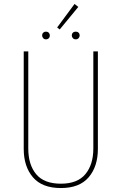

<svg xmlns="http://www.w3.org/2000/svg" viewBox="-20 -941 615 971"><path d="M475 -188Q475 -99 428.5 -44.5Q382 10 288 10Q193 10 146.5 -44.5Q100 -99 100 -188V-681H123V-190Q123 -108 163 -60Q203 -12 288 -12Q372 -12 412 -60.5Q452 -109 452 -190V-681H475ZM357 -921 376 -906 282 -792 269 -802ZM232 -762Q232 -753 226.5 -747.5Q221 -742 212 -742Q204 -742 198.5 -748Q193 -754 193 -762Q193 -770 198.5 -775.5Q204 -781 212 -781Q221 -781 226.5 -775.5Q232 -770 232 -762ZM383 -762Q383 -754 377.5 -748Q372 -742 363 -742Q354 -742 348.5 -748Q343 -754 343 -762Q343 -770 348.5 -775.5Q354 -781 363 -781Q372 -781 377.5 -775.5Q383 -770 383 -762Z"/></svg>

Font: Fira Sans Condensed Thin
Style: Regular
Weight: 250
Width: 3
Designer: Carrois Corporate & Edenspiekermann AG
Foundry: Carrois Corporate GbR & Edenspiekermann AG
Version: Version 4.203